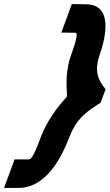

<svg xmlns="http://www.w3.org/2000/svg" viewBox="-94 -749 539 943"><path d="M275.8 -588 207.2 -589 258.8 -729 329.5 -728C465.7 -726 423.8 -558 392.7 -471C371 -404 384.7 -357 424.7 -311L400.4 -245L368.6 -224C322.2 -193 280.3 -158 250.3 -85C213.2 13 138.8 174 -4.2 174H-74.2L-22.5 34H47.5C62.5 34 76.2 5 111.8 -89L112.2 -90C151.8 -186.5 220.9 -257.8 234 -273.7C234.4 -273.7 234.7 -274 234.9 -274.8C236.5 -276.8 236.7 -277.5 235.2 -276.7C236.2 -293.5 222.4 -377.4 251.2 -467L251.6 -468C280.8 -550 290.8 -588 275.8 -588ZM234 -273.7C234.3 -274.1 234.6 -274.4 234.9 -274.8C235 -275.2 235.1 -275.9 235.2 -276.7C234.5 -276.4 233.6 -275.8 232.4 -275C233.1 -274.1 233.6 -273.7 234 -273.7Z"/></svg>

Font: Nordica Plus
Style: NordicaClassicRgObl
Weight: 500
Version: Version 1.01